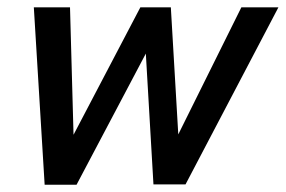

<svg xmlns="http://www.w3.org/2000/svg" viewBox="-20 -508 787 529"><path d="M103 1 73.2 -487.8H172.9L182.6 -136.7L366.7 -487.8H450.7L471.2 -137.7L645 -487.8H747.1L491.2 0H402.8L381.8 -360.4L190.9 1Z"/></svg>

Font: HK Grotesk Medium Italic
Style: Regular
Weight: 500
Italic angle: -13°
Designer: Alfredo Marco Pradil and Stefan Peev
Foundry: Hanken Design Co.
Version: Version 1.000;PS 001.000;hotconv 1.0.88;makeotf.lib2.5.64775